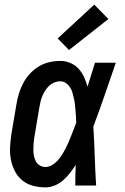

<svg xmlns="http://www.w3.org/2000/svg" viewBox="-20 -801 540 829"><path d="M176 8Q148 8 122 1Q96 -6 76 -22.5Q56 -39 44 -62.5Q32 -86 27 -112Q22 -138 23.5 -166Q25 -194 29 -221L51 -351Q55 -375 62 -398Q69 -421 80.5 -442.5Q92 -464 109.5 -483Q127 -502 148 -514.5Q169 -527 193 -532.5Q217 -538 240 -538Q263 -538 284 -529Q305 -520 319.5 -504Q334 -488 343 -468Q352 -448 358 -427Q366 -452 374 -478Q382 -504 390 -530H480Q456 -461 432.5 -392Q409 -323 383 -255Q387 -191 389 -127.5Q391 -64 395 0H305Q305 -22 305.5 -44.5Q306 -67 307 -89Q295 -71 282 -54Q269 -37 252.5 -22.5Q236 -8 216 0Q196 8 176 8ZM176 -80Q191 -80 204.5 -88Q218 -96 228.5 -107.5Q239 -119 247.5 -132.5Q256 -146 263 -159.5Q270 -173 276 -187Q282 -201 287.5 -215Q293 -229 298.5 -243Q304 -257 309 -271Q309 -285 308 -298Q307 -311 306 -324.5Q305 -338 303.5 -351Q302 -364 299 -377Q296 -390 292.5 -402Q289 -414 282 -424.5Q275 -435 264.5 -442.5Q254 -450 240 -450Q227 -450 214.5 -445Q202 -440 192.5 -431Q183 -422 175.5 -410.5Q168 -399 163 -387Q158 -375 155 -362.5Q152 -350 150 -337L128 -207Q126 -194 125 -180.5Q124 -167 124 -154Q124 -141 126.5 -128Q129 -115 135 -104Q141 -93 152 -86.5Q163 -80 176 -80ZM278 -585 229 -635 387 -781 448 -719Z"/></svg>

Font: Iosevka Curly Slab SmBdObl
Style: Regular
Weight: 600
Italic angle: -9°
Monospace: yes
Designer: Belleve Invis
Foundry: Belleve Invis
Version: Version 11.0.0; ttfautohint (v1.8.3)